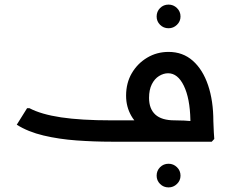

<svg xmlns="http://www.w3.org/2000/svg" viewBox="-20 -617 1006 836"><path d="M465 0Q390 0 313.5 -5.5Q237 -11 169.5 -27Q102 -43 53 -74L98 -146H108Q159 -119 246 -106Q333 -93 465 -93H741Q762 -93 782.5 -92Q803 -91 816.5 -89.5Q830 -88 830 -88L809 -80Q809 -84 809 -87.5Q809 -91 809 -95Q807 -189 780.5 -243.5Q754 -298 712 -298Q692 -298 672.5 -286Q653 -274 641 -250Q629 -226 629 -191Q629 -143 656.5 -118Q684 -93 740 -93V-24Q668 -24 621.5 -48Q575 -72 552 -112Q529 -152 529 -200Q529 -256 554 -298.5Q579 -341 621 -366Q663 -391 714 -391Q776 -391 819.5 -352.5Q863 -314 886 -246Q909 -178 909 -89Q910 -63 911 -41.5Q912 -20 913 -12L902 0ZM714 -494Q692 -494 677 -509Q662 -524 662 -545Q662 -567 677 -582Q692 -597 714 -597Q735 -597 750.5 -582Q766 -567 766 -545Q766 -524 750.5 -509Q735 -494 714 -494ZM714 199Q692 199 677 184Q662 169 662 148Q662 126 677 111Q692 96 714 96Q735 96 750.5 111Q766 126 766 148Q766 169 750.5 184Q735 199 714 199Z"/></svg>

Font: Fustat SemiBold
Style: Regular
Weight: 600
Designer: Mohamed Gaber, Khaled Hosny, Laura Garcia Mut
Foundry: Kief Type Foundry, Alif Type Foundry, Hard Type Foundry
Version: Version 1.007